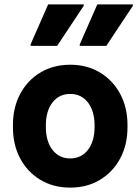

<svg xmlns="http://www.w3.org/2000/svg" viewBox="-20 -838 640 875"><path d="M39 -257.5V-268.5Q39 -348.5 72.2 -410.5Q105.5 -472.5 164.5 -507.8Q223.5 -543 300 -543Q376.5 -543 435.2 -507.8Q494 -472.5 527.5 -410.5Q561 -348.5 561 -268.5V-257.5Q561 -177.5 527.5 -115.5Q494 -53.5 435.2 -18.2Q376.5 17 300 17Q223.5 17 164.5 -18.2Q105.5 -53.5 72.2 -115.5Q39 -177.5 39 -257.5ZM411 -259.5V-266.5Q411 -332 380.8 -371Q350.5 -410 300 -410Q249.5 -410 219.2 -371Q189 -332 189 -266.5V-259.5Q189 -194 219.2 -155Q249.5 -116 300 -116Q350.5 -116 380.8 -155Q411 -194 411 -259.5ZM343.5 -629V-636L423.5 -818H585.5V-811.5L464.5 -629ZM119.5 -629V-636L199.5 -818H361.5V-811.5L240.5 -629Z"/></svg>

Font: Google Sans Code
Style: Regular
Weight: 400
Monospace: yes
Designer: Google Sans Code Authors
Foundry: Google LLC
Version: Version 6.000